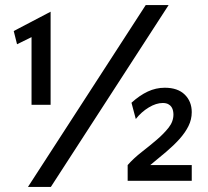

<svg xmlns="http://www.w3.org/2000/svg" viewBox="-20 -711 819 755"><path d="M180 24H90L553 -691H643ZM179 -299H104V-565L47 -537L34 -589L179 -665ZM497 -307Q529 -336 561 -351Q593 -366 628 -366Q679 -366 706.5 -339Q734 -312 734 -270Q734 -241 721 -215Q708 -189 685.5 -164Q663 -139 633.5 -114Q604 -89 571 -62H734V0H482V-62Q506 -89 537.5 -113.5Q569 -138 596.5 -161.5Q624 -185 643 -209Q662 -233 662 -261Q662 -267 660.5 -275Q659 -283 654.5 -290Q650 -297 641.5 -301.5Q633 -306 620 -306Q594 -306 565 -288.5Q536 -271 514 -243Z"/></svg>

Font: Quattrocento Sans
Style: Bold
Weight: 700
Designer: Pablo Impallari
Foundry: Pablo Impallari, Igino Marini, Brenda Gallo
Version: Version 2.000